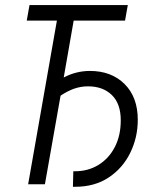

<svg xmlns="http://www.w3.org/2000/svg" viewBox="-20 -713 626 743"><path d="M262.2 9.8 263.7 -50.3H271Q320.8 -50.3 360.8 -74.7Q400.9 -99.1 424.1 -143.6Q447.3 -188 447.3 -247.6Q447.3 -312 412.6 -345.5Q377.9 -378.9 320.8 -378.9Q293 -378.9 267.1 -369.9Q241.2 -360.8 214.4 -342.8L153.8 0H88.9L200.2 -633.3H83.5L94.2 -693.4H474.6L463.9 -633.3H265.1L226.6 -413.1Q274.4 -438.5 328.1 -438.5Q411.1 -438.5 462.2 -387.7Q513.2 -336.9 513.2 -249.5Q513.2 -181.2 484.1 -121.8Q455.1 -62.5 400.9 -26.4Q346.7 9.8 271 9.8Z"/></svg>

Font: Cascadia Code PL Light
Style: Italic
Weight: 300
Italic angle: -10°
Monospace: yes
Designer: Aaron Bell
Foundry: Saja Typeworks
Version: Version 2404.023; ttfautohint (v1.8.4)